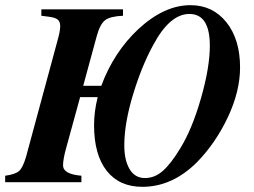

<svg xmlns="http://www.w3.org/2000/svg" viewBox="-58 -705 983 743"><path d="M264 -373H334Q382 -503 478 -593Q578 -685 679 -685Q765 -685 818 -619Q871 -553 871 -444Q871 -352 824 -252Q777 -152 705 -78Q609 18 493 18Q404 18 355 -44Q306 -106 306 -221Q306 -273 320 -329H252L198 -132Q186 -89 186 -65Q186 -31 257 -25V0H-38V-25Q1 -30 16 -43.5Q31 -57 43 -99L164 -546Q175 -584 175 -604Q175 -621 165.5 -629Q156 -637 133 -640L102 -644V-669H418V-644Q369 -642 349 -627Q329 -612 316 -564ZM754 -528Q754 -651 675 -651Q599 -651 535 -531Q490 -449 456.5 -338Q423 -227 423 -143Q423 -85 443.5 -50.5Q464 -16 503 -16Q541 -16 572.5 -44Q604 -72 639 -130Q685 -204 719.5 -324Q754 -444 754 -528Z"/></svg>

Font: STIX
Style: Bold Italic
Weight: 700
Italic angle: -16.33°
Designer: MicroPress Inc., with final additions and corrections provided by Coen Hoffman, Elsevier (retired)
Version: Version 1.1.1